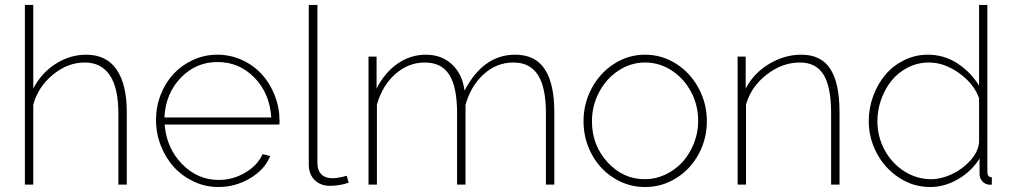

<svg xmlns="http://www.w3.org/2000/svg" viewBox="-20 -750 4114 780"><path d="M495.1 0H460.9V-290Q460.9 -392.1 426.3 -444.1Q391.6 -496.1 324.2 -496.1Q255.4 -496.1 195.3 -447Q135.3 -397.9 115.2 -325.2V0H81.1V-730H115.2V-390.1Q147.5 -453.1 205.8 -490.5Q264.2 -527.8 330.1 -527.8Q412.1 -527.8 453.6 -467.5Q495.1 -407.2 495.1 -293.9Z M866.7 9.8Q814.9 9.8 767.8 -12.2Q720.7 -34.2 687 -70.8Q653.3 -107.4 633.5 -157.7Q613.8 -208 613.8 -263.2Q613.8 -316.9 633.1 -366Q652.3 -415 685.5 -450.4Q718.8 -485.8 764.9 -506.8Q811 -527.8 862.8 -527.8Q915.5 -527.8 962.4 -506.6Q1009.3 -485.4 1042.7 -449.2Q1076.2 -413.1 1095.7 -363.5Q1115.2 -314 1115.7 -259.8Q1115.7 -249 1114.7 -244.1H648.9Q656.2 -148.9 719.2 -84Q782.2 -19 868.7 -19Q925.8 -19 975.8 -48.3Q1025.9 -77.6 1046.9 -124L1077.6 -116.2Q1056.2 -61.5 996.3 -25.9Q936.5 9.8 866.7 9.8ZM647.9 -272.9H1082Q1075.7 -371.1 1013.7 -434.6Q951.7 -498 863.8 -498Q775.9 -498 714.4 -434.1Q652.8 -370.1 647.9 -272.9Z M1234.4 -730H1269.5V-88.9Q1269.5 -57.6 1285.6 -41.7Q1301.8 -25.9 1329.6 -25.9Q1352.5 -25.9 1388.7 -36.1L1396.5 -7.8Q1359.4 4.9 1320.3 4.9Q1281.7 4.9 1258.1 -18.8Q1234.4 -42.5 1234.4 -82Z M2231.9 0H2197.8V-290Q2197.8 -395 2165.3 -445.6Q2132.8 -496.1 2065.9 -496.1Q1997.6 -496.1 1945.1 -448.5Q1892.6 -400.9 1871.1 -324.2V0H1836.9V-290Q1836.9 -396.5 1805.2 -446.3Q1773.4 -496.1 1706.1 -496.1Q1638.7 -496.1 1585.9 -449.2Q1533.2 -402.3 1511.2 -325.2V0H1477.1V-520H1509.8V-390.1Q1543 -455.6 1595.5 -491.7Q1647.9 -527.8 1710 -527.8Q1774.4 -527.8 1816.7 -488Q1858.9 -448.2 1867.2 -381.8Q1943.4 -527.8 2072.8 -527.8Q2154.3 -527.8 2193.1 -469Q2231.9 -410.2 2231.9 -293.9Z M2600.6 -527.8Q2668.9 -527.8 2726.8 -491Q2784.7 -454.1 2818.1 -391.8Q2851.6 -329.6 2851.6 -257.8Q2851.6 -186 2818.6 -124.5Q2785.6 -63 2727.5 -26.6Q2669.4 9.8 2600.6 9.8Q2531.7 9.8 2473.9 -26.6Q2416 -63 2383.3 -124.5Q2350.6 -186 2350.6 -257.8Q2350.6 -329.6 2384 -391.8Q2417.5 -454.1 2475.1 -491Q2532.7 -527.8 2600.6 -527.8ZM2599.6 -22Q2643.6 -22 2683.6 -41Q2723.6 -60.1 2752.7 -92Q2781.7 -124 2799.1 -167.7Q2816.4 -211.4 2816.4 -258.8Q2816.4 -322.3 2787.4 -377Q2758.3 -431.6 2708.5 -463.9Q2658.7 -496.1 2600.6 -496.1Q2543 -496.1 2493.2 -463.6Q2443.4 -431.2 2414.1 -376Q2384.8 -320.8 2384.8 -256.8Q2384.8 -160.2 2448 -91.1Q2511.2 -22 2599.6 -22Z M3390.6 0H3356.4V-290Q3356.4 -396.5 3325.9 -446.3Q3295.4 -496.1 3229.5 -496.1Q3158.2 -496.1 3094.7 -447Q3031.2 -397.9 3010.7 -325.2V0H2976.6V-520H3009.3V-390.1Q3041 -451.7 3103.5 -489.7Q3166 -527.8 3235.4 -527.8Q3315.9 -527.8 3353.3 -469.7Q3390.6 -411.6 3390.6 -293.9Z M3509.3 -257.8Q3509.3 -311 3527.6 -360.6Q3545.9 -410.2 3577.4 -447Q3608.9 -483.9 3653.8 -505.9Q3698.7 -527.8 3749.5 -527.8Q3815.4 -527.8 3869.9 -492.2Q3924.3 -456.5 3957.5 -401.9V-730H3991.2V-51.8Q3991.2 -29.8 4009.3 -29.8V0Q3998.5 1.5 3991.2 -1Q3977.1 -4.4 3968.3 -16.4Q3959.5 -28.3 3959.5 -43V-106Q3927.2 -54.2 3872.3 -22.2Q3817.4 9.8 3759.3 9.8Q3689 9.8 3630.9 -29.1Q3572.8 -67.9 3541 -129.2Q3509.3 -190.4 3509.3 -257.8ZM3957.5 -171.9V-351.1Q3936 -410.6 3875.7 -453.4Q3815.4 -496.1 3754.4 -496.1Q3708 -496.1 3668 -475.6Q3627.9 -455.1 3601.3 -421.6Q3574.7 -388.2 3559.6 -345.5Q3544.4 -302.7 3544.4 -257.8Q3544.4 -195.8 3573.2 -141.6Q3602.1 -87.4 3652.8 -54.7Q3703.6 -22 3763.2 -22Q3802.7 -22 3846.2 -42Q3889.6 -62 3921.9 -97.7Q3954.1 -133.3 3957.5 -171.9Z"/></svg>

Font: Rawline ExtraLight
Style: Regular
Weight: 275
Designer: Matt McInerney, Pablo Impallari, Rodrigo Fuenzalida
Foundry: Matt McInerney, Pablo Impallari, Rodrigo Fuenzalida
Version: Version 4.020;PS 004.020;hotconv 1.0.88;makeotf.lib2.5.64775